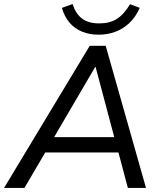

<svg xmlns="http://www.w3.org/2000/svg" viewBox="-44 -932 797 952"><path d="M-24 0 401 -705H480L680 0H590L538 -196L571 -176H148L191 -194L77 0ZM428 -600 215 -236 193 -252H551L527 -235L430 -600ZM445 -760Q400 -760 363 -775Q326 -790 300.5 -820Q275 -850 263 -893L316 -912Q332 -862 364 -839Q396 -816 448 -816Q500 -816 535 -838Q570 -860 601 -911L649 -893Q628 -846 596 -816.5Q564 -787 525.5 -773.5Q487 -760 445 -760Z"/></svg>

Font: Nunito Sans 12pt Medium
Style: Italic
Weight: 500
Italic angle: -9°
Designer: Vernon Adams
Foundry: Vernon Adams
Version: Version 3.101;gftools[0.9.27]